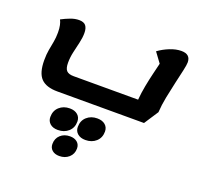

<svg xmlns="http://www.w3.org/2000/svg" viewBox="-159 -706 1373 1321"><g transform="rotate(20 527.5 -45.5)"><path d="M243 25Q160 25 122 -14.5Q84 -54 84 -147Q84 -190 90 -223Q96 -256 102 -288Q108 -320 108 -358Q108 -388 103 -410.5Q98 -433 90 -447Q122 -464 154 -476Q186 -488 216 -488Q251 -488 265.5 -469.5Q280 -451 280 -416Q280 -382 271 -343.5Q262 -305 253 -265.5Q244 -226 244 -186Q244 -145 259.5 -128.5Q275 -112 312 -112H784Q788 -162 798 -214.5Q808 -267 819.5 -314.5Q831 -362 839 -395L786 -467Q823 -494 867 -511.5Q911 -529 950 -529Q1017 -529 1017 -469Q1017 -451 1007.5 -408.5Q998 -366 985 -309.5Q972 -253 960 -192.5Q948 -132 945 -79L877 25ZM537 273Q501 273 479.5 254.5Q458 236 458 206Q458 160 488.5 132.5Q519 105 565 105Q602 105 623.5 123.5Q645 142 645 173Q645 218 614.5 245.5Q584 273 537 273ZM335 273Q299 273 278 254.5Q257 236 257 206Q257 160 287.5 132.5Q318 105 364 105Q400 105 421.5 123.5Q443 142 443 173Q443 218 412.5 245.5Q382 273 335 273ZM406 438Q373 438 353.5 421Q334 404 334 376Q334 335 361.5 310Q389 285 431 285Q464 285 484 302Q504 319 504 348Q504 388 476 413Q448 438 406 438Z"/></g></svg>

Font: Lemonada SemiBold
Style: Regular
Weight: 600
Designer: Mohamed Gaber (Arabic), Eduardo Tunni (Latin)
Foundry: Kief Type Foundry
Version: Version 4.005; ttfautohint (v1.8.3)